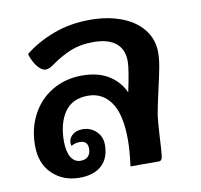

<svg xmlns="http://www.w3.org/2000/svg" viewBox="-70 -660 778 743"><g transform="rotate(-10 319.0 -288.5)"><path d="M568 -416Q568 -391 562 -358Q556 -325 544 -274Q528 -202 524 -177Q521 -157 517 -91Q515 -44 512 -19Q510 0 498 0H386Q394 -62 394 -104Q394 -203 361 -250.5Q328 -298 271 -298Q209 -298 179 -254.5Q149 -211 149 -140Q149 -100 162.5 -77.5Q176 -55 200 -55Q220 -55 230 -66Q240 -77 240 -96Q240 -127 209 -127Q190 -127 175 -118Q173 -124 173 -130Q173 -148 188 -161Q203 -174 228 -174Q259 -174 281 -153Q303 -132 303 -100Q303 -48 272.5 -19.5Q242 9 185 9Q121 9 78.5 -31.5Q36 -72 36 -143Q36 -211 65 -265Q94 -319 145.5 -349Q197 -379 261 -379Q324 -379 365.5 -353.5Q407 -328 427 -284Q446 -371 446 -403Q446 -450 415.5 -474.5Q385 -499 327 -499Q277 -499 238.5 -483.5Q200 -468 161 -440Q153 -434 144.5 -430Q136 -426 128 -426Q113 -426 96.5 -446Q80 -466 71 -497Q119 -536 185 -561Q251 -586 330 -586Q398 -586 452.5 -565.5Q507 -545 537.5 -506Q568 -467 568 -416Z"/></g></svg>

Font: Krub SemiBold
Style: Italic
Weight: 600
Italic angle: -8°
Designer: Ekaluck Peanpanawate
Foundry: Cadson Demak Co.,Ltd.
Version: Version 1.000; ttfautohint (v1.6)